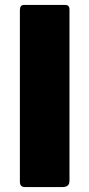

<svg xmlns="http://www.w3.org/2000/svg" viewBox="-20 -762 363 782"><path d="M246 -742Q263 -742 263 -723V-27Q263 -12 255.5 -6Q248 0 233 0H85Q71 0 66 -5.5Q61 -11 61 -23V-721Q61 -742 78 -742Z"/></svg>

Font: Libre Franklin Thin ExtraBold
Style: Regular
Weight: 800
Version: Version 3.000